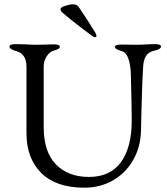

<svg xmlns="http://www.w3.org/2000/svg" viewBox="-20 -858 778 892"><path d="M24 0ZM103 -240V-547Q103 -580 90 -597.5Q77 -615 57 -620Q24 -629 24 -642Q24 -653 53 -653L96 -652Q128 -650 149 -650L197 -651Q209 -652 229 -652Q258 -652 258 -641Q258 -635 251 -631Q244 -627 225 -621Q211 -617 197 -596.5Q183 -576 183 -549V-268Q183 -152 240 -94Q297 -36 393 -36Q493 -36 542.5 -105.5Q592 -175 592 -296Q592 -357 588 -511Q587 -553 577 -583.5Q567 -614 547 -620Q514 -629 514 -640Q514 -651 543 -651L618 -650Q637 -650 665 -652L699 -653Q728 -653 728 -642Q728 -629 695 -622Q648 -613 645 -547Q641 -486 639.5 -422.5Q638 -359 637 -337Q637 -308 635 -250Q633 -174 598 -113.5Q563 -53 504 -19.5Q445 14 372 14Q241 14 172 -54Q103 -122 103 -240ZM404 -694 359 -728Q296 -776 274 -796Q268 -801 264.5 -805.5Q261 -810 261 -815Q261 -824 283 -831Q305 -838 319 -838Q337 -838 346 -825Q388 -764 423 -706Q428 -698 428 -691Q428 -685 422 -685Q416 -685 404 -694Z"/></svg>

Font: EB Garamond
Style: Regular
Weight: 400
Designer: Georg Duffner and Octavio Pardo
Foundry: Georg Duffner
Version: Version 1.000; ttfautohint (v1.6)